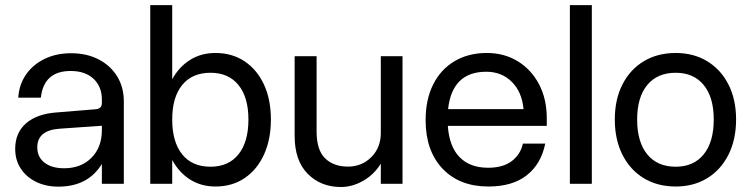

<svg xmlns="http://www.w3.org/2000/svg" viewBox="-20 -720 2942 752"><path d="M465 -322.5V0H379V-78Q325 11 208.5 11Q159 11 120.8 -8Q82.5 -27 61 -60.2Q39.5 -93.5 39.5 -137Q39.5 -199.5 81.5 -236.5Q123.5 -273.5 200 -279.5L353.5 -292Q379 -293.5 379 -316.5V-330Q379 -381 346.2 -411.5Q313.5 -442 257 -442Q151.5 -442 140 -337.5H51.5Q55 -389.5 82.2 -428.5Q109.5 -467.5 155 -489.5Q200.5 -511.5 258.5 -511.5Q319.5 -511.5 366 -487.5Q412.5 -463.5 438.8 -421Q465 -378.5 465 -322.5ZM126 -143Q126 -105 154.2 -83Q182.5 -61 231 -61Q297.5 -61 338.2 -102Q379 -143 379 -210.5V-227.5L214.5 -216Q126 -210 126 -143Z M568.5 -700H654.5V-409.5Q681 -458 724.2 -485.2Q767.5 -512.5 824 -512.5Q889 -512.5 937.8 -480Q986.5 -447.5 1013.8 -389Q1041 -330.5 1041 -252Q1041 -173.5 1013.8 -114.2Q986.5 -55 937.8 -22.2Q889 10.5 824 10.5Q767.5 10.5 724.2 -17Q681 -44.5 654.5 -93.5V0H568.5ZM953 -252Q953 -339 914 -387Q875 -435 804.5 -435Q732.5 -435 693.5 -387Q654.5 -339 654.5 -252Q654.5 -164 693.5 -115.5Q732.5 -67 804.5 -67Q875 -67 914 -115.5Q953 -164 953 -252Z M1220 -205Q1220 -132.5 1253.2 -100Q1286.5 -67.5 1343 -67.5Q1397.5 -67.5 1434.5 -104.8Q1471.5 -142 1471.5 -199.5V-500H1556.5V0H1471.5V-79Q1444.5 -35.5 1401.8 -11.5Q1359 12.5 1315.5 12.5Q1236.5 12.5 1185.2 -39.2Q1134 -91 1134 -188V-500H1220Z M1647 -249.5Q1647 -330 1676.5 -389Q1706 -448 1760 -480.2Q1814 -512.5 1886.5 -512.5Q1955 -512.5 2008 -480Q2061 -447.5 2091.2 -390Q2121.5 -332.5 2121.5 -257.5V-227H1734Q1739.5 -146.5 1779.8 -104.8Q1820 -63 1892 -63Q1949.5 -63 1984 -88.8Q2018.5 -114.5 2028 -157.5H2115.5Q2099.5 -78 2043.5 -33.8Q1987.5 10.5 1893 10.5Q1779.5 10.5 1713.2 -59.5Q1647 -129.5 1647 -249.5ZM1884.5 -439Q1751 -439 1735 -292.5H2030.5Q2024.5 -359.5 1984.8 -399.2Q1945 -439 1884.5 -439Z M2212 -700H2298V0H2212Z M2388 -252Q2388 -330.5 2417.8 -389Q2447.5 -447.5 2501.2 -480Q2555 -512.5 2626.5 -512.5Q2697 -512.5 2750.2 -480Q2803.5 -447.5 2833.2 -389Q2863 -330.5 2863 -252Q2863 -173.5 2833.2 -114.2Q2803.5 -55 2750.2 -22.2Q2697 10.5 2626.5 10.5Q2555 10.5 2501.2 -22.2Q2447.5 -55 2417.8 -114.2Q2388 -173.5 2388 -252ZM2775.5 -252Q2775.5 -339 2736.2 -387Q2697 -435 2626.5 -435Q2554.5 -435 2515 -387Q2475.5 -339 2475.5 -252Q2475.5 -164 2515 -115.5Q2554.5 -67 2626.5 -67Q2697 -67 2736.2 -115.5Q2775.5 -164 2775.5 -252Z"/></svg>

Font: Overused Grotesk
Style: Regular
Weight: 450
Version: Version 0.004